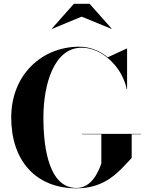

<svg xmlns="http://www.w3.org/2000/svg" viewBox="-20 -1014 796 1044"><path d="M424 -923.5 586 -857 587 -858.5 467 -993.5H382L262 -858.5L263 -857ZM426 -286V-284H531V-125C516 -83 480 8 396 8C252 8 216 -193 216 -375C216 -557 274.5 -754.5 423.5 -754.5C504.5 -754.5 578.5 -701.5 624.5 -634C638.5 -613 651 -588.5 661.5 -558.5C664.5 -549 667 -539.5 668.5 -530H671V-750H669L566 -702.5C522.5 -738 469 -760 411 -760C208 -760 41 -608 41 -375C41 -142 173 10 396 10C559 10 631 -87 696 -155V-284H746V-286Z"/></svg>

Font: Bodoni* 96pt
Style: Bold
Weight: 700
Version: Version 2.3